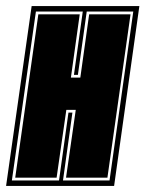

<svg xmlns="http://www.w3.org/2000/svg" viewBox="-46 -611 478 631"><path d="M-26 0 58 -591H412L329 0ZM-7 -18H148L179 -241H192L161 -18H314L392 -573H239L210 -365H197L226 -573H72ZM4 -27 80 -564H216L187 -356H218L247 -564H383L307 -27H171L203 -250H172L140 -27Z"/></svg>

Font: Alumni Sans Collegiate One
Style: Italic
Weight: 400
Italic angle: -8°
Designer: Robert E. Leuschke
Foundry: Robert E. Leuschke
Version: Version 1.100